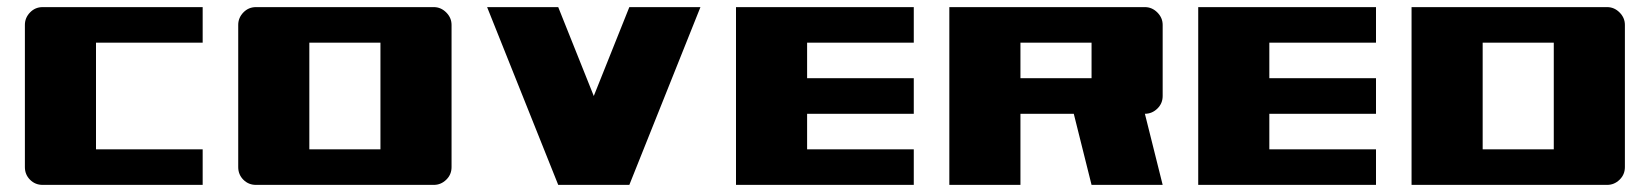

<svg xmlns="http://www.w3.org/2000/svg" viewBox="-20 -520 4640 540"><path d="M550 -500V-400H250V-100H550V0H100Q79 0 64.5 -14.5Q50 -29 50 -50V-450Q50 -470 64.5 -485Q79 -500 100 -500Z M1200 -500Q1220 -500 1235 -485Q1250 -470 1250 -450V-50Q1250 -29 1235 -14.5Q1220 0 1200 0H700Q679 0 664.5 -14.5Q650 -29 650 -50V-450Q650 -470 664.5 -485Q679 -500 700 -500ZM850 -400V-100H1050V-400Z M1350 -500H1550L1650 -250L1750 -500H1950L1750 0H1550Z M2050 -500H2550V-400H2250V-300H2550V-200H2250V-100H2550V0H2050Z M2650 -500H3200Q3220 -500 3235 -485Q3250 -470 3250 -450V-250Q3250 -229 3235 -214.5Q3220 -200 3200 -200L3250 0H3050L3000 -200H2850V0H2650ZM2850 -400V-300H3050V-400Z M3350 -500H3850V-400H3550V-300H3850V-200H3550V-100H3850V0H3350Z M4500 -500Q4520 -500 4535 -485Q4550 -470 4550 -450V-50Q4550 -29 4535 -14.5Q4520 0 4500 0H3950V-500ZM4150 -100H4350V-400H4150Z"/></svg>

Font: Tokeely Brookings
Style: Regular
Weight: 400
Designer: Peter Wiegel
Foundry: Peter Wiegel
Version: Version 2.001